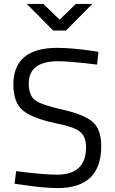

<svg xmlns="http://www.w3.org/2000/svg" viewBox="-20 -946 582 975"><path d="M276 -635Q126 -635 126 -522Q126 -459 160.5 -435.5Q195 -412 300.5 -388.5Q406 -365 450 -327.5Q494 -290 494 -204Q494 9 273 9Q200 9 90 -8L54 -13L62 -77Q198 -59 269 -59Q417 -59 417 -198Q417 -254 384.5 -278.5Q352 -303 263 -320Q146 -345 97 -384.5Q48 -424 48 -517Q48 -703 271 -703Q344 -703 446 -688L480 -683L473 -618Q334 -635 276 -635ZM250 -791 116 -926H200L283 -846L365 -926H449L315 -791Z"/></svg>

Font: Titillium Web[RUS by Daymarius]
Style: Regular
Weight: 400
Designer: Cyrillization by Daymarius
Foundry: Cyrillization by Daymarius
Version: Version 1.002 September 11, 2018